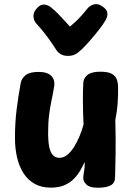

<svg xmlns="http://www.w3.org/2000/svg" viewBox="-20 -900 653 934"><path d="M226.9 12.8Q181.8 12.8 148.9 -5.6Q116.1 -24 94.7 -56.8Q73.3 -89.7 63.1 -133.8Q52.8 -178 52.8 -228.6Q52.8 -304.6 61 -368.5Q69.2 -432.4 80.8 -496.4Q84.3 -517.4 104.1 -533.8Q123.8 -550.2 167.2 -550.2Q210.6 -550.2 229.2 -531.2Q247.8 -512.1 243.9 -482.8Q238.2 -446.1 230.9 -412.7Q223.7 -379.2 218.8 -340.6Q214 -302 214 -249.1Q214.2 -213.2 219.2 -187.1Q224.2 -160.9 236.3 -146.6Q248.4 -132.3 268.8 -132.3Q290.1 -132.3 308.1 -147.3Q326 -162.2 340.8 -186.1Q355.6 -209.9 367.3 -238.4Q379.1 -266.9 386.3 -293.8Q383.9 -350 383.3 -403.7Q382.8 -457.4 385.3 -498.6Q387.1 -520.9 406.4 -536.1Q425.8 -551.2 468.1 -551.2Q506 -551.2 524.2 -540.8Q542.3 -530.3 548.3 -513.1Q554.3 -495.8 554.3 -475.6Q554.6 -459.3 554.2 -440.2Q553.8 -421 552.4 -400.2Q551 -379.4 548.1 -358.1Q545.2 -336.8 541 -316Q543.4 -216.3 542.3 -151.4Q541.2 -86.4 539.7 -36.3Q539.4 -9.4 517.9 1.9Q496.3 13.3 455.3 13.3Q416.1 13.3 400.6 -2Q385.1 -17.3 385.1 -33.1Q385.1 -42.9 387 -54.1Q388.9 -65.2 390.8 -79.6Q392.7 -93.9 391.9 -112Q383.1 -92.9 370.8 -71.3Q358.4 -49.8 339.8 -30.5Q321.2 -11.2 293.7 0.8Q266.1 12.8 226.9 12.8ZM403.1 -855.9Q414.1 -870.7 434.2 -877.9Q454.3 -885.2 476.9 -869.7Q499.6 -855 502.1 -838.3Q504.7 -821.6 494.3 -802.9Q481.7 -780.9 459.9 -753.3Q438.1 -725.8 416.2 -700.8Q394.2 -675.9 378.9 -661.3Q361.9 -644.3 346.8 -636.2Q331.8 -628.1 310.7 -628.1Q289 -628.1 274.4 -637.1Q259.9 -646.1 249.8 -663.3Q236.9 -684.4 212.4 -717.9Q188 -751.4 156.3 -786.1Q144 -799.7 142.9 -820.1Q141.8 -840.6 158.8 -859.3Q177.4 -879.8 195.1 -877.8Q212.7 -875.9 225.4 -866.4Q248 -849 273.3 -821.7Q298.6 -794.3 320.3 -770.6Q332 -780.2 346.4 -793.6Q360.9 -807 375.7 -823.4Q390.6 -839.9 403.1 -855.9Z"/></svg>

Font: Playpen Sans
Style: Regular
Weight: 400
Designer: Laura Meseguer, Veronika Burian, José Scaglione, Kostas Bartsokas, Vera Evstafieva, Tom Grace, Yorlmar Campos
Foundry: TypeTogether
Version: Version 2.000